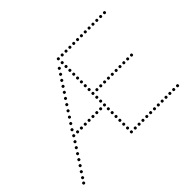

<svg xmlns="http://www.w3.org/2000/svg" viewBox="-137 -985 1271 1271"><g transform="rotate(-45 498.5 -350.0)"><path d="M496 -690Q486 -690 486 -700Q486 -710 496 -710Q506 -710 506 -700Q506 -690 496 -690ZM496 -654Q486 -654 486 -664Q486 -674 496 -674Q506 -674 506 -664Q506 -654 496 -654ZM496 -618Q486 -618 486 -628Q486 -638 496 -638Q506 -638 506 -628Q506 -618 496 -618ZM496 -582Q486 -582 486 -592Q486 -602 496 -602Q506 -602 506 -592Q506 -582 496 -582ZM496 -546Q486 -546 486 -556Q486 -566 496 -566Q506 -566 506 -556Q506 -546 496 -546ZM496 -510Q486 -510 486 -520Q486 -530 496 -530Q506 -530 506 -520Q506 -510 496 -510ZM496 -474Q486 -474 486 -484Q486 -494 496 -494Q506 -494 506 -484Q506 -474 496 -474ZM496 -438Q486 -438 486 -448Q486 -458 496 -458Q506 -458 506 -448Q506 -438 496 -438ZM496 -402Q486 -402 486 -412Q486 -422 496 -422Q506 -422 506 -412Q506 -402 496 -402ZM496 -366Q486 -366 486 -376Q486 -386 496 -386Q506 -386 506 -376Q506 -366 496 -366ZM496 -330Q486 -330 486 -340Q486 -350 496 -350Q506 -350 506 -340Q506 -330 496 -330ZM496 -294Q486 -294 486 -304Q486 -314 496 -314Q506 -314 506 -304Q506 -294 496 -294ZM496 -258Q486 -258 486 -268Q486 -278 496 -278Q506 -278 506 -268Q506 -258 496 -258ZM496 -222Q486 -222 486 -232Q486 -242 496 -242Q506 -242 506 -232Q506 -222 496 -222ZM496 -186Q486 -186 486 -196Q486 -206 496 -206Q506 -206 506 -196Q506 -186 496 -186ZM496 -150Q486 -150 486 -160Q486 -170 496 -170Q506 -170 506 -160Q506 -150 496 -150ZM496 -114Q486 -114 486 -124Q486 -134 496 -134Q506 -134 506 -124Q506 -114 496 -114ZM496 -78Q486 -78 486 -88Q486 -98 496 -98Q506 -98 506 -88Q506 -78 496 -78ZM496 -42Q486 -42 486 -52Q486 -62 496 -62Q506 -62 506 -52Q506 -42 496 -42ZM496 -6Q486 -6 486 -16Q486 -26 496 -26Q506 -26 506 -16Q506 -6 496 -6ZM532 -6Q522 -6 522 -16Q522 -26 532 -26Q542 -26 542 -16Q542 -6 532 -6ZM568 -6Q558 -6 558 -16Q558 -26 568 -26Q578 -26 578 -16Q578 -6 568 -6ZM604 -6Q594 -6 594 -16Q594 -26 604 -26Q614 -26 614 -16Q614 -6 604 -6ZM640 -6Q630 -6 630 -16Q630 -26 640 -26Q650 -26 650 -16Q650 -6 640 -6ZM676 -6Q666 -6 666 -16Q666 -26 676 -26Q686 -26 686 -16Q686 -6 676 -6ZM712 -6Q702 -6 702 -16Q702 -26 712 -26Q722 -26 722 -16Q722 -6 712 -6ZM748 -6Q738 -6 738 -16Q738 -26 748 -26Q758 -26 758 -16Q758 -6 748 -6ZM784 -6Q774 -6 774 -16Q774 -26 784 -26Q794 -26 794 -16Q794 -6 784 -6ZM820 -6Q810 -6 810 -16Q810 -26 820 -26Q830 -26 830 -16Q830 -6 820 -6ZM856 -6Q846 -6 846 -16Q846 -26 856 -26Q866 -26 866 -16Q866 -6 856 -6ZM892 -6Q882 -6 882 -16Q882 -26 892 -26Q902 -26 902 -16Q902 -6 892 -6ZM928 -6Q918 -6 918 -16Q918 -26 928 -26Q938 -26 938 -16Q938 -6 928 -6ZM532 -365Q522 -365 522 -375Q522 -385 532 -385Q542 -385 542 -375Q542 -365 532 -365ZM568 -365Q558 -365 558 -375Q558 -385 568 -385Q578 -385 578 -375Q578 -365 568 -365ZM604 -365Q594 -365 594 -375Q594 -385 604 -385Q614 -385 614 -375Q614 -365 604 -365ZM640 -365Q630 -365 630 -375Q630 -385 640 -385Q650 -385 650 -375Q650 -365 640 -365ZM676 -365Q666 -365 666 -375Q666 -385 676 -385Q686 -385 686 -375Q686 -365 676 -365ZM712 -365Q702 -365 702 -375Q702 -385 712 -385Q722 -385 722 -375Q722 -365 712 -365ZM748 -365Q738 -365 738 -375Q738 -385 748 -385Q758 -385 758 -375Q758 -365 748 -365ZM784 -365Q774 -365 774 -375Q774 -385 784 -385Q794 -385 794 -375Q794 -365 784 -365ZM820 -365Q810 -365 810 -375Q810 -385 820 -385Q830 -385 830 -375Q830 -365 820 -365ZM856 -365Q846 -365 846 -375Q846 -385 856 -385Q866 -385 866 -375Q866 -365 856 -365ZM532 -690Q522 -690 522 -700Q522 -710 532 -710Q542 -710 542 -700Q542 -690 532 -690ZM568 -690Q558 -690 558 -700Q558 -710 568 -710Q578 -710 578 -700Q578 -690 568 -690ZM604 -690Q594 -690 594 -700Q594 -710 604 -710Q614 -710 614 -700Q614 -690 604 -690ZM640 -690Q630 -690 630 -700Q630 -710 640 -710Q650 -710 650 -700Q650 -690 640 -690ZM676 -690Q666 -690 666 -700Q666 -710 676 -710Q686 -710 686 -700Q686 -690 676 -690ZM712 -690Q702 -690 702 -700Q702 -710 712 -710Q722 -710 722 -700Q722 -690 712 -690ZM748 -690Q738 -690 738 -700Q738 -710 748 -710Q758 -710 758 -700Q758 -690 748 -690ZM784 -690Q774 -690 774 -700Q774 -710 784 -710Q794 -710 794 -700Q794 -690 784 -690ZM820 -690Q810 -690 810 -700Q810 -710 820 -710Q830 -710 830 -700Q830 -690 820 -690ZM856 -690Q846 -690 846 -700Q846 -710 856 -710Q866 -710 866 -700Q866 -690 856 -690ZM892 -690Q882 -690 882 -700Q882 -710 892 -710Q902 -710 902 -700Q902 -690 892 -690ZM928 -690Q918 -690 918 -700Q918 -710 928 -710Q938 -710 938 -700Q938 -690 928 -690ZM460 -258Q450 -258 450 -268Q450 -278 460 -278Q470 -278 470 -268Q470 -258 460 -258ZM424 -258Q414 -258 414 -268Q414 -278 424 -278Q434 -278 434 -268Q434 -258 424 -258ZM388 -258Q378 -258 378 -268Q378 -278 388 -278Q398 -278 398 -268Q398 -258 388 -258ZM352 -258Q342 -258 342 -268Q342 -278 352 -278Q362 -278 362 -268Q362 -258 352 -258ZM316 -258Q306 -258 306 -268Q306 -278 316 -278Q326 -278 326 -268Q326 -258 316 -258ZM280 -258Q270 -258 270 -268Q270 -278 280 -278Q290 -278 290 -268Q290 -258 280 -258ZM244 -258Q234 -258 234 -268Q234 -278 244 -278Q254 -278 254 -268Q254 -258 244 -258ZM208 -258Q198 -258 198 -268Q198 -278 208 -278Q218 -278 218 -268Q218 -258 208 -258ZM228 -294Q218 -294 218 -304Q218 -314 228 -314Q238 -314 238 -304Q238 -294 228 -294ZM251 -329Q241 -329 241 -339Q241 -349 251 -349Q261 -349 261 -339Q261 -329 251 -329ZM275 -365Q265 -365 265 -375Q265 -385 275 -385Q285 -385 285 -375Q285 -365 275 -365ZM298 -401Q288 -401 288 -411Q288 -421 298 -421Q308 -421 308 -411Q308 -401 298 -401ZM321 -436Q311 -436 311 -446Q311 -456 321 -456Q331 -456 331 -446Q331 -436 321 -436ZM344 -471Q334 -471 334 -481Q334 -491 344 -491Q354 -491 354 -481Q354 -471 344 -471ZM367 -505Q357 -505 357 -515Q357 -525 367 -525Q377 -525 377 -515Q377 -505 367 -505ZM389 -539Q379 -539 379 -549Q379 -559 389 -559Q399 -559 399 -549Q399 -539 389 -539ZM411 -573Q401 -573 401 -583Q401 -593 411 -593Q421 -593 421 -583Q421 -573 411 -573ZM434 -607Q424 -607 424 -617Q424 -627 434 -627Q444 -627 444 -617Q444 -607 434 -607ZM456 -641Q446 -641 446 -651Q446 -661 456 -661Q466 -661 466 -651Q466 -641 456 -641ZM186 -224Q176 -224 176 -234Q176 -244 186 -244Q196 -244 196 -234Q196 -224 186 -224ZM164 -190Q154 -190 154 -200Q154 -210 164 -210Q174 -210 174 -200Q174 -190 164 -190ZM142 -156Q132 -156 132 -166Q132 -176 142 -176Q152 -176 152 -166Q152 -156 142 -156ZM120 -122Q110 -122 110 -132Q110 -142 120 -142Q130 -142 130 -132Q130 -122 120 -122ZM98 -88Q88 -88 88 -98Q88 -108 98 -108Q108 -108 108 -98Q108 -88 98 -88ZM75 -54Q65 -54 65 -64Q65 -74 75 -74Q85 -74 85 -64Q85 -54 75 -54ZM53 -20Q43 -20 43 -30Q43 -40 53 -40Q63 -40 63 -30Q63 -20 53 -20ZM33 10Q23 10 23 0Q23 -10 33 -10Q43 -10 43 0Q43 10 33 10Z"/></g></svg>

Font: Raleway Dots
Style: Regular
Weight: 400
Designer: Matt McInerney, Pablo Impallari, Rodrigo Fuenzalida, Brenda Gallo
Foundry: Matt McInerney, Pablo Impallari, Rodrigo Fuenzalida, Brenda Gallo
Version: Version 1.000